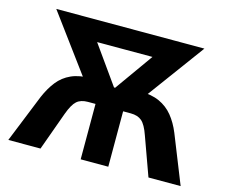

<svg xmlns="http://www.w3.org/2000/svg" viewBox="-100 -839 1140 974"><g transform="rotate(15 470.5 -352.5)"><path d="M18 0 120 -253Q141 -302 169 -337.5Q197 -373 239 -392Q281 -411 343 -411H380L326 -373L81 -705H859L615 -373L561 -411H599Q660 -411 702 -392Q744 -373 773 -337.5Q802 -302 822 -253L923 0H754L681 -202Q663 -254 641.5 -272.5Q620 -291 583 -291H543V0H398V-291H358Q321 -291 300 -272.5Q279 -254 260 -202L187 0ZM467 -396H473L648 -642L650 -596H289L292 -642Z"/></g></svg>

Font: Nunito Sans 7pt Condensed ExtraBold
Style: Regular
Weight: 800
Width: 3
Designer: Vernon Adams
Foundry: Vernon Adams
Version: Version 3.101;gftools[0.9.27]